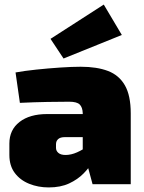

<svg xmlns="http://www.w3.org/2000/svg" viewBox="-20 -806 630 840"><path d="M333 -514Q404 -514 452.5 -495.5Q501 -477 526.5 -432.5Q552 -388 552 -310V0H385L356 -107L342 -127V-311Q341 -337 328.5 -349Q316 -361 283 -361Q244 -361 187.5 -360Q131 -359 67 -356L48 -489Q86 -496 138.5 -501.5Q191 -507 243 -510.5Q295 -514 333 -514ZM471 -307 470 -206H263Q244 -206 234.5 -197.5Q225 -189 225 -175V-159Q225 -146 235.5 -137Q246 -128 267 -128Q291 -128 317 -139.5Q343 -151 367 -169Q391 -187 408 -206V-142Q401 -125 386 -99Q371 -73 345.5 -47Q320 -21 282.5 -3.5Q245 14 193 14Q147 14 107.5 -2Q68 -18 44.5 -49.5Q21 -81 21 -128V-178Q21 -238 65.5 -272.5Q110 -307 186 -307ZM434 -786 513 -653 258 -550 201 -636Z"/></svg>

Font: Exo 2 Black
Style: Regular
Weight: 900
Designer: Natanael Gama
Foundry: Natanael Gama
Version: Version 2.010